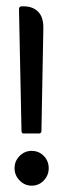

<svg xmlns="http://www.w3.org/2000/svg" viewBox="-20 -576 200 607"><path d="M48 -162 40 -547Q40 -556 49 -556H55Q84 -556 101 -538.5Q118 -521 117 -485L111 -162Q111 -154 103 -154H55Q48 -154 48 -162ZM80 -99Q103 -99 118.5 -83Q134 -67 134 -44Q134 -22 118.5 -5.5Q103 11 80 11Q58 11 42 -5.5Q26 -22 26 -44Q26 -67 42 -83Q58 -99 80 -99Z"/></svg>

Font: Zain
Style: Regular
Weight: 400
Designer: Zain,Boutros
Foundry: Mobile Telecommunications Company (Zain), 2024
Version: Version 1.51; ttfautohint (v1.8.4)